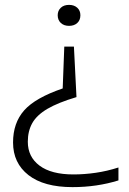

<svg xmlns="http://www.w3.org/2000/svg" viewBox="-20 -567 529 787"><path d="M263 -547Q284 -547 296.8 -535.2Q309.5 -523.5 309.5 -504.5Q309.5 -484.5 296.8 -472.8Q284 -461 263 -461Q242 -461 229.2 -473Q216.5 -485 216.5 -504.5Q216.5 -523 229 -535Q241.5 -547 263 -547ZM283 -376 293.5 -169Q218 -146.5 174.2 -120.8Q130.5 -95 112.2 -62.2Q94 -29.5 94 14Q94 76 142.2 112Q190.5 148 281 148Q326 148 372.5 141.2Q419 134.5 465.5 119.5V172.5Q377.5 200 277 200Q160 200 96.8 150.8Q33.5 101.5 33.5 17Q33.5 -63 79 -114.5Q124.5 -166 237 -204.5L243.5 -376Z"/></svg>

Font: Encode Sans Expanded Light
Style: Regular
Weight: 300
Width: 7
Designer: Multiple Designers
Foundry: Impallari Type
Version: Version 3.000; ttfautohint (v1.8.3) -l 8 -r 50 -G 200 -x 14 